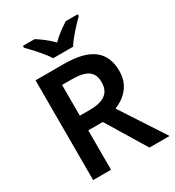

<svg xmlns="http://www.w3.org/2000/svg" viewBox="-219 -1115 1083 1190"><g transform="rotate(-30 323.0 -520.0)"><path d="M256 -829H399C425 -874 487 -939 524 -976V-989H439C404 -967 361 -937 326 -901C292 -937 251 -966 216 -989H132V-976C169 -938 229 -874 256 -829ZM296 -765H93V-51H221V-333H325L496 -51H640L435 -365C506 -395 572 -451 572 -555C572 -696 484 -765 296 -765ZM288 -658C393 -658 442 -629 442 -551C442 -477 398 -438 292 -438H221V-658Z"/></g></svg>

Font: Noto Sans Tamil UI SemiBold
Style: Regular
Weight: 600
Designer: Jelle Bosma - Monotype Design Team
Foundry: Monotype Imaging Inc.
Version: Version 2.004